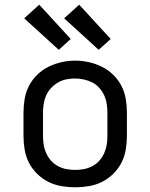

<svg xmlns="http://www.w3.org/2000/svg" viewBox="-20 -789 640 817"><path d="M300 8Q271 8 241.5 3Q212 -2 186 -15Q160 -28 138.5 -49Q117 -70 103.5 -96Q90 -122 85 -151.5Q80 -181 80 -210V-310Q80 -339 85 -368.5Q90 -398 103.5 -424Q117 -450 138.5 -471Q160 -492 186.5 -505Q213 -518 242 -524.5Q271 -531 300 -531Q329 -531 358 -524.5Q387 -518 413.5 -505Q440 -492 461.5 -471Q483 -450 496.5 -424Q510 -398 515 -368.5Q520 -339 520 -310V-210Q520 -181 515 -151.5Q510 -122 496.5 -96Q483 -70 461.5 -49Q440 -28 414 -15Q388 -2 358.5 3Q329 8 300 8ZM300 -66Q319 -66 337.5 -69.5Q356 -73 373 -82Q390 -91 402.5 -105Q415 -119 423 -136.5Q431 -154 434 -172.5Q437 -191 437 -210V-310Q437 -329 434 -348Q431 -367 423 -384Q415 -401 402 -415.5Q389 -430 372 -438.5Q355 -447 336 -451Q317 -455 298 -455Q279 -455 260.5 -451Q242 -447 226 -437.5Q210 -428 197 -414Q184 -400 176.5 -383Q169 -366 166 -347.5Q163 -329 163 -310V-210Q163 -191 166 -172.5Q169 -154 177 -136.5Q185 -119 197.5 -105Q210 -91 227 -82Q244 -73 262.5 -69.5Q281 -66 300 -66ZM400 -577 253 -711 317 -769 451 -623ZM230 -577 83 -711 147 -769 281 -623Z"/></svg>

Font: Iosevka Custom Extended
Style: Regular
Weight: 400
Width: 7
Monospace: yes
Designer: Belleve Invis
Foundry: Belleve Invis
Version: Version 11.2.4; ttfautohint (v1.8.4)